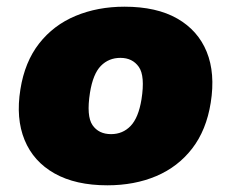

<svg xmlns="http://www.w3.org/2000/svg" viewBox="-20 -542 691 574"><path d="M27 0ZM301 12Q206 12 143 -23.5Q80 -59 53.5 -123.5Q27 -188 41 -275Q54 -357 97 -412Q140 -467 206 -494.5Q272 -522 352 -522Q448 -522 510 -486.5Q572 -451 598 -387Q624 -323 610 -235Q597 -153 554.5 -98Q512 -43 447 -15.5Q382 12 301 12ZM312 -141Q347 -141 370.5 -165.5Q394 -190 403 -245Q414 -315 395 -342Q376 -369 340 -369Q305 -369 281.5 -345Q258 -321 249 -265Q238 -195 256.5 -168Q275 -141 312 -141Z"/></svg>

Font: Winston Black
Style: Italic
Weight: 900
Italic angle: -9°
Designer: Original fonts by Vernon Adams / Changes by Cristiano Sobral
Foundry: VOriginal fonts by Vernon Adams / Changes by Cristiano Sobral
Version: Version 2.503;July 17, 2020;FontCreator 13.0.0.2655 64-bit